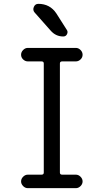

<svg xmlns="http://www.w3.org/2000/svg" viewBox="-20 -980 540 1000"><path d="M179.7 -960Q240.2 -960 273.4 -910.2L328.1 -824.2Q335 -814.5 329.1 -802.2Q323.2 -790 309.6 -790Q270.5 -790 244.1 -820.3L160.2 -915Q149.4 -927.7 156.2 -943.8Q163.1 -960 179.7 -960ZM196.3 -70.3Q208 -70.3 208 -81.1V-649.4Q208 -660.2 196.3 -660.2H125Q111.3 -660.2 100.6 -670.4Q89.8 -680.7 89.8 -694.8Q89.8 -709 100.6 -719.7Q111.3 -730.5 125 -730.5H375Q388.7 -730.5 399.4 -719.7Q410.2 -709 410.2 -694.8Q410.2 -680.7 399.4 -670.4Q388.7 -660.2 375 -660.2H303.7Q292 -660.2 292 -649.4V-81.1Q292 -70.3 303.7 -70.3H375Q388.7 -70.3 399.4 -59.6Q410.2 -48.8 410.2 -35.2Q410.2 -21.5 399.4 -10.7Q388.7 0 375 0H125Q111.3 0 100.6 -10.7Q89.8 -21.5 89.8 -35.2Q89.8 -48.8 100.6 -59.6Q111.3 -70.3 125 -70.3Z"/></svg>

Font: Rounded-X Mgen+ 1m regular
Style: Regular
Weight: 400
Designer: [Source Han Sans]
Ryoko NISHIZUKA  (kana & ideographs); Paul D. Hunt (Latin, Greek & Cyrillic); Wenlong ZHANG  (bopomofo
Version: Version 1.059.20150602